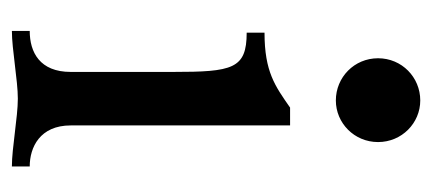

<svg xmlns="http://www.w3.org/2000/svg" viewBox="-222 -505 727 323"><g transform="rotate(90 141.5 -343.5)"><path d="M78 -616C78 -576 110 -545 149 -545C187 -545 219 -576 219 -616C219 -656 187 -687 149 -687C110 -687 78 -656 78 -616ZM191 -468H161C125 -443 101 -425 35 -425V-395C96 -395 101 -371 101 -271V-99C101 -47 68 -30 32 -30V0C63 0 115 -10 146 -10C177 -10 229 0 260 0V-30C228 -30 191 -47 191 -99Z"/></g></svg>

Font: Milonga
Style: Regular
Weight: 400
Designer: Pablo Impallari, Brenda Gallo, Rodrigo Fuenzalida
Foundry: Pablo Impallari, Brenda Gallo, Rodrigo Fuenzalida
Version: Version 1.000